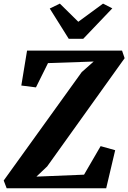

<svg xmlns="http://www.w3.org/2000/svg" viewBox="-36 -1016 692 1036"><path d="M0 0 -16 -42 405 -627 469.5 -684 223 -675.5 158 -544.5 79 -554.5 110 -743H622.5L636.5 -702L218.5 -118L160.5 -63L417.5 -73.5L507 -227.5L585.5 -205.5L537 0ZM335 -806.5 232.5 -970 287 -996.5Q312 -972 336.8 -947.5Q361.5 -923 386.5 -898.5Q420 -923 453.2 -947.5Q486.5 -972 520 -996.5L570 -971L413 -806.5Z"/></svg>

Font: Merriweather ExtraBold
Style: Italic
Weight: 800
Italic angle: -7.8°
Version: Version 2.101